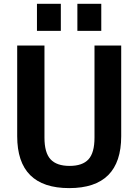

<svg xmlns="http://www.w3.org/2000/svg" viewBox="-20 -967 718 997"><path d="M69.3 -259.8V-730.5H210.9V-252Q210.9 -173.8 242.7 -139.6Q274.4 -105.5 341.3 -105.5Q408.2 -105.5 439.5 -139.6Q470.7 -173.8 470.7 -252V-730.5H609.4V-259.8Q609.4 9.8 339.4 9.8Q69.3 9.8 69.3 -259.8ZM381.8 -806.6V-947.3H505.9V-806.6ZM171.9 -806.6V-947.3H295.9V-806.6Z"/></svg>

Font: Mgen+ 1c bold
Style: Bold
Weight: 700
Designer: [Source Han Sans]
Ryoko NISHIZUKA  (kana & ideographs); Paul D. Hunt (Latin, Greek & Cyrillic); Wenlong ZHANG  (bopomofo
Version: Version 1.059.20150602